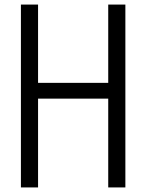

<svg xmlns="http://www.w3.org/2000/svg" viewBox="-20 -820 640 840"><path d="M453.5 0V-800H528.5V0ZM71.5 0V-800H146.5V0ZM100.5 -388.5V-457.5H499.5V-388.5Z"/></svg>

Font: Victor Mono Thin
Style: Regular
Weight: 100
Monospace: yes
Designer: Rune Bjørnerås
Version: Version 1.561;gftools[0.9.30]